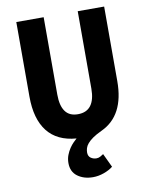

<svg xmlns="http://www.w3.org/2000/svg" viewBox="-95 -721 790 1016"><g transform="rotate(-10 300.0 -212.5)"><path d="M322 227Q273 227 239.5 202.5Q206 178 206 131Q206 108 213.5 88.5Q221 69 231.5 53.5Q242 38 253 27Q264 16 271 10Q168 2 116 -64.5Q64 -131 64 -251V-652H211V-236Q211 -177 233 -146Q255 -115 301 -115Q348 -115 371 -146Q394 -177 394 -236V-652H536V-251Q536 -66 408 -7Q378 7 359.5 20Q341 33 330.5 45.5Q320 58 316.5 70Q313 82 313 93Q313 113 326.5 122.5Q340 132 357 132Q368 132 378 126.5Q388 121 395 116L430 190Q410 206 380.5 216.5Q351 227 322 227Z"/></g></svg>

Font: Source Code Pro
Style: Bold
Weight: 700
Monospace: yes
Designer: Paul D. Hunt, Teo Tuominen
Foundry: Adobe Systems Incorporated
Version: Version 2.030;PS 1.000;hotconv 16.6.51;makeotf.lib2.5.65220